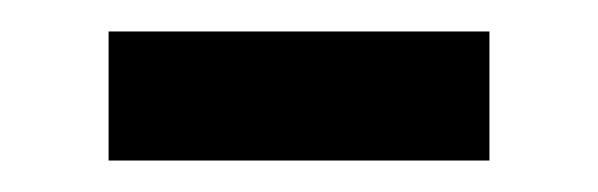

<svg xmlns="http://www.w3.org/2000/svg" viewBox="-20 -358 380 122"><path d="M49 -338H291V-256H49Z"/></svg>

Font: ltelugu15
Style: Book
Weight: 400
Designer: Jelle Bosma - Monotype Design Team
Foundry: Monotype Imaging Inc.
Version: Version 2.003